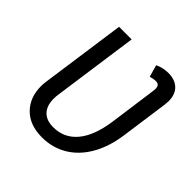

<svg xmlns="http://www.w3.org/2000/svg" viewBox="-186 -851 1014 1014"><g transform="rotate(45 320.5 -344.5)"><path d="M612 -596Q612 -589 610 -569L572 -298Q558 -202 517 -132Q476 -62 413.5 -25Q351 12 274 12Q182 12 130.5 -40Q79 -92 79 -176Q79 -195 82 -214L149 -689H243L176 -213Q173 -194 173 -177Q173 -124 200 -96Q227 -68 278 -68Q359 -68 410.5 -129.5Q462 -191 479 -311L516 -580Q517 -585 517 -593Q517 -609 510 -616.5Q503 -624 489 -624Q473 -624 450 -617L431 -684Q465 -701 506 -701Q556 -701 584 -673.5Q612 -646 612 -596Z"/></g></svg>

Font: Fira Sans
Style: Italic
Weight: 400
Italic angle: -8°
Designer: bBox Type GmbH & Carrois Corporate GbR & Edenspiekermann AG
Foundry: bBox Type GmbH & Carrois Corporate GbR & Edenspiekermann AG
Version: Version 4.301